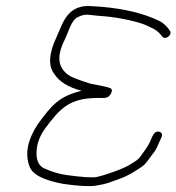

<svg xmlns="http://www.w3.org/2000/svg" viewBox="-20 -641 591 643"><path d="M523.1 -519 516.4 -527C502.8 -543.1 487.1 -547.7 467.6 -557C443.6 -568.5 373.8 -582.8 335.5 -585.9C309.3 -588 290.2 -589.8 278.3 -591.4C266.4 -593 254.1 -590.5 241.4 -584C231 -579.8 221.9 -568.1 214 -548.9C206.2 -529.6 200.2 -515.7 196.2 -507C168.9 -451.5 174.1 -415.7 208.8 -389.9C217.8 -383.2 242.2 -373.5 282.1 -361C318.9 -354.1 341 -349.2 348.2 -346.3C355.4 -343.4 356.7 -337.3 351.8 -328C342.6 -310.2 330.5 -313 308.5 -313C212.6 -313 181.2 -278.2 131.3 -211C120 -195.7 111.7 -179 106.4 -161C96.9 -118 103.5 -90.3 126.2 -78C152.3 -66 177.4 -58.4 201.6 -55C255.4 -47.5 289.6 -45.3 304.3 -48.4C331 -54 394.1 -76 414 -89C428.3 -98.3 442.1 -104.4 451.1 -118C462.4 -135.1 475.8 -149 485.4 -173.2C491 -187.3 496.3 -195.7 501.3 -198.2C515.2 -205.2 528 -194.4 520.6 -181L508.1 -153C504.8 -144.3 499.3 -135.3 491.9 -126C477.8 -108.5 470.5 -92.6 452.7 -81C430.6 -66.6 410.7 -52.8 380.6 -42.2C342.3 -28.9 342.9 -26.2 299.9 -19.1C280.1 -15.9 244.4 -17.8 192.9 -25C125.4 -37.1 87.2 -57.1 78.4 -85C63.1 -126.6 72.5 -173.2 106.5 -225C153 -288.7 177.9 -318.9 253.3 -337C209.1 -348.5 178.7 -367.2 162.1 -393C141.1 -420.1 143.2 -460.8 168.5 -515C172.5 -523.7 177.5 -535.2 183.4 -549.5C199.3 -587.9 220.3 -614.3 261.1 -620C270.6 -621.3 289.7 -620.8 318.1 -618.4C395.8 -612 460.6 -596.3 512.5 -571.4C523.2 -566.3 532.9 -558.5 541.7 -548L548.3 -539C559.5 -525.6 534.1 -504.4 523.1 -519Z"/></svg>

Font: MewTooHand
Style: ReversedIta
Weight: 400
Designer: Mew Too, Robert Jablonski
Version: Version 0.77